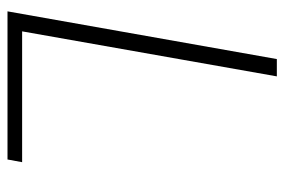

<svg xmlns="http://www.w3.org/2000/svg" viewBox="-140 -600 740 499"><g transform="rotate(90 229.5 -350.0)"><path d="M9 0 133 -700H178L61 -38H401L394 0Z"/></g></svg>

Font: DM Sans 36pt ExtraLight
Style: Italic
Weight: 250
Italic angle: -10°
Designer: Colophon Foundry, Jonny Pinhorn
Foundry: Colophon Foundry
Version: Version 4.004;gftools[0.9.30]